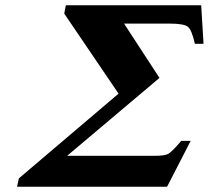

<svg xmlns="http://www.w3.org/2000/svg" viewBox="-20 -712 796 732"><path d="M617 0H45L52 -32L432 -355L225 -660L231 -692H747L756 -545H723Q711 -599 695.5 -610.5Q680 -622 627 -622H453L588 -415L236 -118H572Q609 -118 622.5 -126Q636 -134 671 -175H707Z"/></svg>

Font: Lingua Franca
Style: Bold Italic
Weight: 700
Italic angle: -13°
Version: Version 1.19